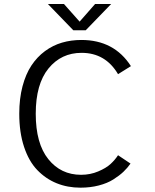

<svg xmlns="http://www.w3.org/2000/svg" viewBox="-20 -900 750 932"><path d="M519.5 -880.5 396 -753H336L212.5 -880.5H290.5L366.5 -795L441.5 -880.5ZM370.5 11Q308 11 255 -10.5Q202 -32 161 -74.5Q120 -117 96.8 -187Q73.5 -257 73.5 -348Q73.5 -421 89.2 -480.8Q105 -540.5 132.5 -582Q160 -623.5 198.2 -651.8Q236.5 -680 280.8 -693Q325 -706 375 -706Q534 -706 615.5 -579L553 -540Q492 -643.5 376 -643.5Q277.5 -643.5 215.5 -567.8Q153.5 -492 153.5 -348Q153.5 -203.5 214.5 -127.5Q275.5 -51.5 373.5 -51.5Q418 -51.5 456.5 -67.8Q495 -84 516.5 -103.8Q538 -123.5 553 -146.5L613.5 -106Q599 -85 579.2 -66.2Q559.5 -47.5 530.2 -29Q501 -10.5 459.8 0.2Q418.5 11 370.5 11Z"/></svg>

Font: League Mono Light
Style: Regular
Weight: 300
Width: 6
Designer: Tyler Finck
Foundry: The League of Moveable Type / Tyler Finck
Version: Version 2.210